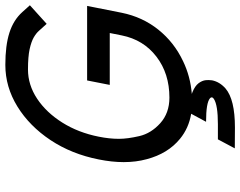

<svg xmlns="http://www.w3.org/2000/svg" viewBox="-112 -635 921 737"><g transform="rotate(-90 348.5 -266.5)"><path d="M280.3 6.8Q225.1 -2.4 184.1 -36.1Q127.4 -82.5 106 -163.6Q94.7 -204.6 94.7 -252Q94.7 -297.4 105 -348.1Q125.5 -452.1 179.2 -533Q232.9 -613.8 308.1 -660.2Q383.3 -706.5 467.8 -706.5Q542.5 -706.5 591.3 -690.9Q640.1 -675.3 670.4 -641.6L696.8 -612.3L625.5 -547.9L599.1 -577.1Q589.8 -587.9 573.5 -597.4Q557.1 -606.9 528.1 -613.3Q499 -619.6 450.2 -619.6Q391.1 -619.6 338.1 -584.5Q285.2 -549.3 246.6 -488Q208 -426.8 192.4 -348.1Q184.1 -307.1 184.1 -270.5Q184.1 -237.3 194.6 -192.1Q205.1 -147 244.1 -111.8Q283.2 -76.7 342.3 -76.7Q434.6 -76.7 499.5 -126.5Q564.5 -176.3 581.1 -259.8L590.3 -305.7H391.1L408.2 -392.6H694.3L668 -259.8Q651.9 -180.2 603.3 -119.4Q554.7 -58.6 482.4 -24.4Q423.8 3.9 356.4 9.3Q359.9 10.3 363.3 11.7Q387.2 21.5 397.5 35.2Q407.7 48.8 409.2 62.5Q409.7 68.4 409.7 73.7Q409.7 81.1 408.7 86.9Q402.8 116.2 377.4 138.7Q335 174.8 227.5 174.8L147.5 174.3L182.1 109.4H240.2Q313.5 109.4 336.9 94.2Q342.3 90.8 343.3 86.9V85.9Q343.3 82 339.8 79.1Q322.8 64 249.5 64Z"/></g></svg>

Font: Qaz
Style: Italic
Weight: 400
Italic angle: -11.25°
Designer: GGBotNet
Foundry: f0n7
Version: 0.70